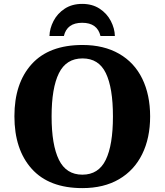

<svg xmlns="http://www.w3.org/2000/svg" viewBox="-20 -956 845 986"><path d="M54 -359Q54 -529 143 -627Q232 -725 404 -725Q513 -725 591.5 -680Q670 -635 710.5 -552Q751 -469 751 -358Q751 -247 710 -164Q669 -81 591 -35.5Q513 10 403 10Q232 10 143 -89Q54 -188 54 -359ZM560 -358Q560 -505 523.5 -580.5Q487 -656 404 -656Q320 -656 282.5 -580Q245 -504 245 -358Q245 -212 282.5 -135.5Q320 -59 403 -59Q486 -59 523 -135Q560 -211 560 -358ZM402 -936Q454 -936 491.5 -911.5Q529 -887 549 -848.5Q569 -810 570 -771H496Q480 -839 402 -839Q324 -839 308 -771H234Q235 -810 255 -848.5Q275 -887 312.5 -911.5Q350 -936 402 -936Z"/></svg>

Font: Noto Serif ExtraBold
Style: Regular
Weight: 800
Designer: Monotype Design Team
Foundry: Monotype Imaging Inc.
Version: Version 1.001